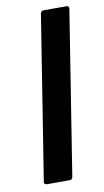

<svg xmlns="http://www.w3.org/2000/svg" viewBox="-81 -723 415 763"><g transform="rotate(-10 127.0 -341.5)"><path d="M44.5 0Q39.5 0 36.5 -3.3Q33.4 -6.7 34.4 -11.7L139.1 -671.3Q141.1 -683 151.5 -683H243.7Q249.4 -683 252.1 -680Q254.8 -677 253.8 -671.3L149.4 -11.7Q147.4 0 137.1 0Z"/></g></svg>

Font: Sofia Sans Hairline
Style: Italic
Weight: 1
Italic angle: -9°
Designer: Botio Nikoltchev, Ani Petrova
Foundry: lettersoup
Version: Version 4.102